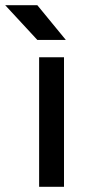

<svg xmlns="http://www.w3.org/2000/svg" viewBox="-78 -721 341 741"><path d="M66 -567H176L66 -701H-58ZM73 0H169V-500H73Z"/></svg>

Font: Unageo
Style: Medium
Weight: 500
Designer: Richard Sepsi
Foundry: Richard Sepsi
Version: Version 2.000